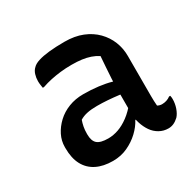

<svg xmlns="http://www.w3.org/2000/svg" viewBox="-126 -684 851 834"><g transform="rotate(-30 300.0 -267.0)"><path d="M499 -353Q499 -328 499 -303Q499 -278 499 -253Q499 -228 499 -202.5Q499 -177 499 -152Q499 -138 499.5 -126.5Q500 -115 501 -103Q506 -100 512 -98.5Q518 -97 523 -97Q535 -97 546 -100.5Q557 -104 566 -111H572Q573 -106 573.5 -102.5Q574 -99 574 -94Q574 -71 566.5 -49.5Q559 -28 547 -15Q534 -3 521.5 2.5Q509 8 495 8Q471 8 450.5 -3.5Q430 -15 416.5 -34.5Q403 -54 395 -79Q387 -104 387 -130Q387 -158 387 -187.5Q387 -217 387 -240Q387 -274 388.5 -302Q390 -330 392 -357Q394 -384 396 -412Q379 -423 360 -429.5Q341 -436 318.5 -439Q296 -442 268 -442Q238 -442 212 -439Q186 -436 162.5 -431Q139 -426 116 -418H110Q109 -425 107.5 -434Q106 -443 106 -453Q106 -470 111 -486Q116 -502 127 -512Q137 -523 159 -530Q181 -537 214 -540.5Q247 -544 291 -544Q342 -544 380.5 -528.5Q419 -513 445.5 -486Q472 -459 485.5 -425Q499 -391 499 -353ZM176 -146Q176 -113 192 -99Q208 -85 247 -85Q272 -85 298 -94Q324 -103 351 -123Q378 -143 403 -175L404 -96H388Q374 -69 348.5 -45Q323 -21 289.5 -5.5Q256 10 216 10Q168 10 134 -7Q100 -24 82 -57.5Q64 -91 64 -141V-147Q64 -178 78 -206Q92 -234 116.5 -257Q141 -280 174.5 -293Q208 -306 247 -306Q288 -306 323.5 -301.5Q359 -297 385 -289.5Q411 -282 421 -273Q427 -268 431 -260.5Q435 -253 437 -241.5Q439 -230 439 -214Q411 -221 383 -224.5Q355 -228 327.5 -230Q300 -232 274 -232Q245 -232 224 -227.5Q203 -223 187 -213Q182 -199 179 -183.5Q176 -168 176 -149Z"/></g></svg>

Font: Recursive Casual Medium
Style: Regular
Weight: 500
Version: Version 1.047